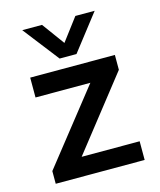

<svg xmlns="http://www.w3.org/2000/svg" viewBox="-104 -758 696 834"><g transform="rotate(-15 243.5 -341.0)"><path d="M200.2 -521 75.2 -682.1H164.1L237.8 -581.1L314 -682.1H400.9L275.9 -521ZM43 0V-57.1L301.8 -384.8H55.2V-474.1H436V-407.2L182.1 -84H442.9V0Z"/></g></svg>

Font: Kanit
Style: Regular
Weight: 400
Designer: Katatrad Team
Foundry: CadsonDemak
Version: Version 1.000;PS 001.000;hotconv 1.0.88;makeotf.lib2.5.64775